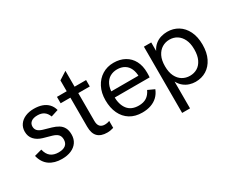

<svg xmlns="http://www.w3.org/2000/svg" viewBox="-119 -1138 2178 1792"><g transform="rotate(-30 970.5 -242.5)"><path d="M236 12Q156 12 102.5 -25Q49 -62 30 -139L110 -161Q123 -106 155.5 -81.5Q188 -57 239 -57Q288 -57 314 -77.5Q340 -98 340 -139Q340 -171 322.5 -190.5Q305 -210 264 -222L175 -247Q121 -263 90.5 -297Q60 -331 60 -382Q60 -426 83 -458.5Q106 -491 146.5 -508.5Q187 -526 239 -526Q288 -526 326 -513Q364 -500 390 -473Q416 -446 427 -405L349 -380Q334 -419 307 -437.5Q280 -456 238 -456Q193 -456 169.5 -437.5Q146 -419 146 -388Q146 -361 162 -343.5Q178 -326 213 -315L300 -290Q338 -279 366.5 -261.5Q395 -244 410.5 -215Q426 -186 426 -142Q426 -94 402.5 -59.5Q379 -25 336.5 -6.5Q294 12 236 12Z M724 10Q657 10 622.5 -24.5Q588 -59 588 -132V-631L673 -685V-144Q673 -104 691 -85Q709 -66 743 -66Q753 -66 765.5 -68Q778 -70 793 -76V-1Q776 4 759.5 7Q743 10 724 10ZM483 -445V-514H797V-445Z M1102 12Q1026 12 971.5 -21.5Q917 -55 888 -116.5Q859 -178 859 -260Q859 -339 890 -399Q921 -459 975 -492.5Q1029 -526 1098 -526Q1166 -526 1217.5 -497.5Q1269 -469 1297 -416Q1325 -363 1325 -290Q1325 -275 1324.5 -261Q1324 -247 1323 -239H908V-305H1272L1241 -288Q1241 -342 1224 -379.5Q1207 -417 1174 -436.5Q1141 -456 1096 -456Q1054 -456 1020 -437Q986 -418 966 -377Q946 -336 946 -271V-256Q946 -163 986 -112Q1026 -61 1106 -61Q1156 -61 1189.5 -82.5Q1223 -104 1244 -149L1314 -117Q1297 -74 1267 -45.5Q1237 -17 1195.5 -2.5Q1154 12 1102 12Z M1420 200V-514H1499V-424H1500Q1518 -460 1546 -483Q1574 -506 1608 -516Q1642 -526 1676 -526Q1741 -526 1792.5 -494.5Q1844 -463 1874 -402.5Q1904 -342 1904 -257Q1904 -172 1874 -111.5Q1844 -51 1793 -19.5Q1742 12 1676 12Q1644 12 1612 2Q1580 -8 1552.5 -30Q1525 -52 1506 -87H1505V200ZM1658 -63Q1703 -63 1738 -84Q1773 -105 1794 -148.5Q1815 -192 1815 -257Q1815 -322 1794 -365Q1773 -408 1738 -430Q1703 -452 1658 -452Q1614 -452 1578 -430Q1542 -408 1520.5 -365Q1499 -322 1499 -257Q1499 -192 1520.5 -149Q1542 -106 1578 -84.5Q1614 -63 1658 -63Z"/></g></svg>

Font: TikTok Sans 24pt
Style: Regular
Weight: 400
Version: Version 4.000